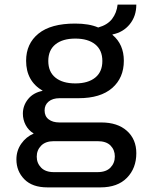

<svg xmlns="http://www.w3.org/2000/svg" viewBox="-20 -623 640 831"><path d="M185 188Q120 188 85.5 153Q51 118 51 67Q51 29 72 -1Q93 -31 126 -45Q103 -59 91 -82Q79 -105 79 -131Q79 -166 101.5 -194Q124 -222 165 -230Q93 -272 93 -360Q93 -434 146.5 -477.5Q200 -521 305 -521Q366 -521 405 -504Q445 -515 465 -541Q485 -567 489 -603H570Q570 -553 541.5 -518Q513 -483 467 -474V-472Q516 -431 516 -360Q516 -286 465.5 -242Q415 -198 320 -198H238Q208 -198 190.5 -183.5Q173 -169 173 -145Q173 -120 190.5 -106.5Q208 -93 237 -93H418Q489 -93 529.5 -56.5Q570 -20 570 40Q570 105 529.5 146.5Q489 188 415 188ZM306 -262Q361 -262 392 -287Q423 -312 423 -359Q423 -406 392 -431Q361 -456 306 -456Q251 -456 220 -431Q189 -406 189 -359Q189 -312 220 -287Q251 -262 306 -262ZM213 122H402Q439 122 458 102.5Q477 83 477 54Q477 26 458.5 7Q440 -12 402 -12H213Q177 -12 158 7.5Q139 27 139 55Q139 83 158 102.5Q177 122 213 122Z"/></svg>

Font: Chivo Mono
Style: Regular
Weight: 400
Monospace: yes
Designer: Hector Gatti
Foundry: Omnibus-Type
Version: Version 1.008; ttfautohint (v1.8.4.7-5d5b)